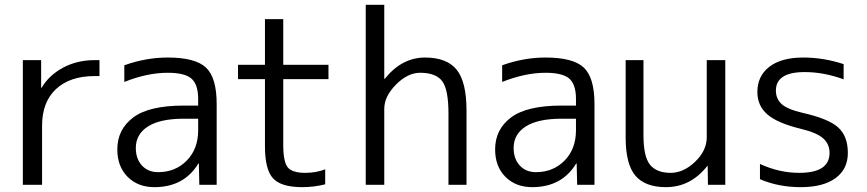

<svg xmlns="http://www.w3.org/2000/svg" viewBox="-20 -770 3612 800"><path d="M75.2 -519.5H151.4V-404.3H153.3Q184.6 -457 243.2 -488.3Q301.8 -519.5 375 -519.5H394.5V-453.1H375Q271.5 -453.1 213.4 -398.9Q155.3 -344.7 155.3 -246.1V0H75.2Z M805.7 -330.1V-357.4Q805.7 -418 777.8 -442.4Q750 -466.8 678.7 -466.8Q594.7 -466.8 498 -428.7V-498Q587.9 -530.3 678.7 -530.3Q793.9 -530.3 838.4 -488.3Q882.8 -446.3 882.8 -336.9V0H810.5L808.6 -88.9H806.6Q747.1 9.8 623 9.8Q554.7 9.8 511.7 -33.2Q468.8 -76.2 468.8 -147.5Q468.8 -230.5 534.7 -280.3Q600.6 -330.1 746.1 -330.1ZM805.7 -275.4H746.1Q647.5 -275.4 596.7 -243.2Q545.9 -210.9 545.9 -153.3Q545.9 -108.4 571.3 -80.6Q596.7 -52.7 638.7 -52.7Q710.9 -52.7 758.3 -101.1Q805.7 -149.4 805.7 -227.5Z M1160.2 -690.4V-500H1348.6V-440.4H1160.2V-167Q1160.2 -94.7 1179.2 -72.3Q1198.2 -49.8 1252 -49.8Q1296.9 -49.8 1335 -64.5V-2Q1288.1 9.8 1239.3 9.8Q1151.4 9.8 1117.7 -26.9Q1084 -63.5 1084 -160.2V-440.4H971.7V-500H1084V-690.4Z M1581.1 -750V-441.4H1583Q1654.3 -530.3 1751 -530.3Q1841.8 -530.3 1882.8 -479.5Q1923.8 -428.7 1923.8 -309.6V0H1848.6V-296.9Q1848.6 -397.5 1822.3 -432.1Q1795.9 -466.8 1730.5 -466.8Q1678.7 -466.8 1629.9 -417.5Q1581.1 -368.2 1581.1 -316.4V0H1503.9V-750Z M2379.9 -330.1V-357.4Q2379.9 -418 2352.1 -442.4Q2324.2 -466.8 2252.9 -466.8Q2168.9 -466.8 2072.3 -428.7V-498Q2162.1 -530.3 2252.9 -530.3Q2368.2 -530.3 2412.6 -488.3Q2457 -446.3 2457 -336.9V0H2384.8L2382.8 -88.9H2380.9Q2321.3 9.8 2197.3 9.8Q2128.9 9.8 2085.9 -33.2Q2043 -76.2 2043 -147.5Q2043 -230.5 2108.9 -280.3Q2174.8 -330.1 2320.3 -330.1ZM2379.9 -275.4H2320.3Q2221.7 -275.4 2170.9 -243.2Q2120.1 -210.9 2120.1 -153.3Q2120.1 -108.4 2145.5 -80.6Q2170.9 -52.7 2212.9 -52.7Q2285.2 -52.7 2332.5 -101.1Q2379.9 -149.4 2379.9 -227.5Z M2586.9 -519.5H2661.1V-207Q2661.1 -117.2 2688.5 -83.5Q2715.8 -49.8 2774.4 -49.8Q2828.1 -49.8 2876.5 -96.2Q2924.8 -142.6 2924.8 -198.2V-519.5H3002V0H2929.7L2928.7 -78.1H2926.8Q2857.4 9.8 2754.9 9.8Q2668 9.8 2627.4 -38.1Q2586.9 -85.9 2586.9 -197.3Z M3333 -469.7Q3212.9 -469.7 3212.9 -392.6Q3212.9 -358.4 3236.8 -336.4Q3260.7 -314.5 3324.2 -299.8Q3432.6 -275.4 3472.7 -238.8Q3512.7 -202.1 3512.7 -132.8Q3512.7 -65.4 3461.4 -27.8Q3410.2 9.8 3316.4 9.8Q3223.6 9.8 3146.5 -23.4V-86.9Q3226.6 -49.8 3310.5 -49.8Q3436.5 -49.8 3436.5 -132.8Q3436.5 -168.9 3410.6 -192.9Q3384.8 -216.8 3316.4 -233.4Q3219.7 -256.8 3177.7 -293Q3135.7 -329.1 3135.7 -386.7Q3135.7 -453.1 3185.5 -491.7Q3235.4 -530.3 3327.1 -530.3Q3411.1 -530.3 3495.1 -502.9V-439.5Q3412.1 -469.7 3333 -469.7Z"/></svg>

Font: Mgen+ 1c regular
Style: Regular
Weight: 400
Designer: [Source Han Sans]
Ryoko NISHIZUKA  (kana & ideographs); Paul D. Hunt (Latin, Greek & Cyrillic); Wenlong ZHANG  (bopomofo
Version: Version 1.059.20150602